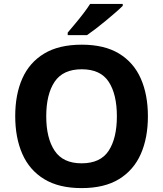

<svg xmlns="http://www.w3.org/2000/svg" viewBox="-20 -954 836 984"><path d="M738 -358Q738 -247 701.5 -164.5Q665 -82 590 -36Q515 10 398 10Q282 10 206.5 -36Q131 -82 94.5 -165Q58 -248 58 -359Q58 -470 94.5 -552Q131 -634 206.5 -679.5Q282 -725 399 -725Q515 -725 590 -679.5Q665 -634 701.5 -551.5Q738 -469 738 -358ZM217 -358Q217 -246 260 -181.5Q303 -117 398 -117Q495 -117 537 -181.5Q579 -246 579 -358Q579 -471 537 -535Q495 -599 399 -599Q303 -599 260 -535Q217 -471 217 -358ZM609 -924Q595 -910 572 -890Q549 -870 522.5 -848Q496 -826 470.5 -806.5Q445 -787 426 -774H327V-787Q343 -806 364.5 -831.5Q386 -857 407 -884.5Q428 -912 442 -934H609Z"/></svg>

Font: Noto Sans Balinese
Style: Bold
Weight: 700
Designer: Aditya Bayu, David Williams
Foundry: David Williams
Version: Version 2.005; ttfautohint (v1.8.4.7-5d5b)